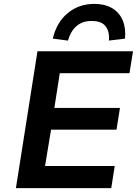

<svg xmlns="http://www.w3.org/2000/svg" viewBox="-20 -969 715 989"><path d="M62 0 173 -705H665L647 -592H288L260 -413H598L580 -301H243L212 -114H571L553 0ZM330 -760 252 -770Q272 -855 329.5 -902Q387 -949 466 -949Q519 -949 556.5 -927.5Q594 -906 611.5 -865.5Q629 -825 624 -770L541 -760Q545 -806 524 -833.5Q503 -861 452 -861Q404 -861 373.5 -834Q343 -807 330 -760Z"/></svg>

Font: Nunito Sans 6pt
Style: Bold Italic
Weight: 700
Italic angle: -9°
Version: Version 3.101;gftools[0.9.27]